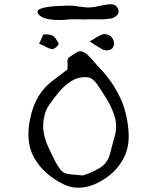

<svg xmlns="http://www.w3.org/2000/svg" viewBox="-20 -887 715 906"><path d="M227 -655Q213 -656 187 -671L164 -681Q169 -689 173.5 -700Q178 -711 184 -724Q204 -727 222.5 -721Q241 -715 257 -681Q255 -672 244 -663.5Q233 -655 227 -655ZM490 -650Q475 -648 463.5 -654Q452 -660 428 -675Q430 -674 423.5 -678Q417 -682 403 -692Q411 -696 418 -700Q425 -704 432 -709Q458 -725 469 -726Q488 -727 501.5 -716.5Q515 -706 518 -686Q519 -670 511 -660.5Q503 -651 490 -650ZM281 -793Q182 -789 161 -821Q136 -853 259 -859Q259 -859 266.5 -859Q274 -859 289 -860Q319 -862 346 -857Q367 -854 382 -852.5Q397 -851 405 -852Q425 -853 448 -858.5Q471 -864 492 -866.5Q513 -869 527 -860Q560 -820 507 -800Q493 -798 474 -796.5Q455 -795 432 -796Q409 -796 395.5 -796Q382 -796 379 -795Q345 -797 320.5 -796Q296 -795 281 -793ZM403 -9Q372 0 341 -1.5Q310 -3 281 -17Q184 -64 139.5 -145.5Q95 -227 128 -351Q140 -398 164.5 -437Q189 -476 227 -505L298 -559Q300 -579 298.5 -595Q297 -611 308 -618L340 -639Q355 -649 370 -643Q385 -637 399 -623Q413 -609 426.5 -592.5Q440 -576 452 -564Q513 -500 548 -424Q583 -348 587 -256Q590 -188 561.5 -137Q533 -86 489.5 -54Q446 -22 403 -9ZM371 -59Q412 -72 449 -93.5Q486 -115 498 -158L522 -247Q534 -291 522 -333Q510 -375 486.5 -414.5Q463 -454 438 -490Q428 -504 416 -513.5Q404 -523 381 -523Q346 -523 316 -504Q286 -485 261 -456Q236 -427 215 -396Q195 -369 189 -338Q180 -298 186 -263Q192 -228 207.5 -194Q223 -160 242 -123Q250 -107 264.5 -87.5Q279 -68 307 -65Z"/></svg>

Font: Mynerve
Style: Regular
Weight: 400
Designer: Carolina Short
Foundry: Carolina Short
Version: Version 1.000; ttfautohint (v1.8.4.7-5d5b)